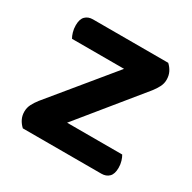

<svg xmlns="http://www.w3.org/2000/svg" viewBox="-114 -588 703 703"><g transform="rotate(30 237.5 -237.0)"><path d="M65 0Q53 -11 46 -25Q39 -39 39 -56Q39 -73 46.5 -87.5Q54 -102 65 -116L277 -374H57Q52 -382 48 -395.5Q44 -409 44 -424Q44 -450 56 -462Q68 -474 88 -474H406Q418 -463 425 -449Q432 -435 432 -417Q432 -401 424.5 -386.5Q417 -372 406 -358L195 -99H428Q433 -91 437 -78Q441 -65 441 -50Q441 -24 429 -12Q417 0 397 0Z"/></g></svg>

Font: Baloo Bhai 2 SemiBold
Style: Regular
Weight: 600
Designer: Supriya Tembe, Noopur Datye and Ek Type
Foundry: Ek Type
Version: Version 1.640;PS 1.000;hotconv 16.6.51;makeotf.lib2.5.65220;